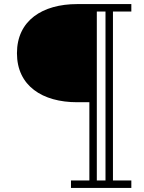

<svg xmlns="http://www.w3.org/2000/svg" viewBox="-20 -770 706 940"><path d="M358 -269.5H417.5V113.5H327.5V150H623V113.5H533V-713.5H623V-750H358C187.5 -750 63 -669.5 63 -509.5C63 -349.5 187.5 -269.5 358 -269.5ZM496.5 113.5H454V-713.5H496.5Z"/></svg>

Font: Bodoni* 06
Style: Bold
Weight: 700
Version: Version 2.2